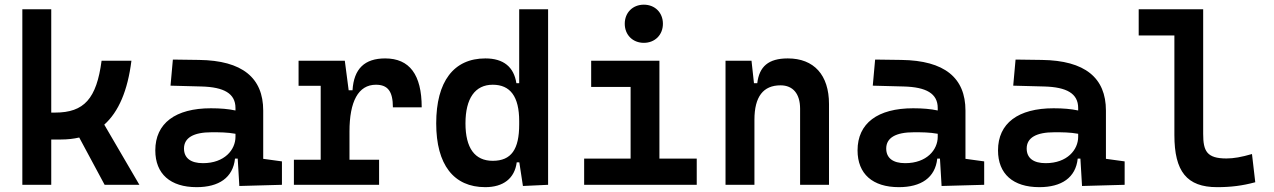

<svg xmlns="http://www.w3.org/2000/svg" viewBox="-20 -771 5313 801"><path d="M73.2 0H193.8V-189H234.4C261.7 -189 287.1 -191.9 310.5 -197.3L416.5 0H561.5L415 -251C475.1 -304.7 512.7 -393.1 528.3 -517.6H403.8C382.8 -359.4 331.1 -301.3 210 -301.3H193.8V-732.4H73.2Z M978.5 4.9 1156.2 0V-97.7L1078.1 -108.4V-309.6C1078.1 -446.3 991.2 -518.6 810.5 -521L701.2 -522.5L691.4 -413.6L820.3 -410.2C914.6 -407.7 962.4 -380.9 962.4 -320.3V-310.1C932.6 -316.4 900.4 -319.3 859.9 -319.3C711.9 -319.3 627.9 -256.8 627.9 -143.6C627.9 -45.4 690.9 9.8 800.3 9.8C893.1 9.8 952.1 -29.8 960.4 -109.4H971.7ZM962.4 -212.9V-200.2C962.4 -146.5 917 -90.3 826.7 -90.3C775.4 -90.3 747.6 -111.8 747.6 -151.4C747.6 -196.3 787.6 -219.2 862.8 -219.2C897 -219.2 927.2 -219.2 962.4 -212.9Z M1438 -222.7C1438 -347.2 1474.6 -417.5 1548.3 -417.5C1597.7 -417.5 1619.1 -390.1 1619.1 -323.2H1739.3C1739.3 -459.5 1688.5 -527.3 1586.9 -527.3C1501 -527.3 1456.1 -483.9 1450.7 -394.5H1434.6L1418.5 -517.6H1225.6V-413.1H1317.9V-104.5H1206.1V0H1561.5V-104.5H1438Z M2004.4 9.8C2079.6 9.8 2127 -26.4 2135.7 -93.8H2146.5L2161.6 4.9L2266.6 0V-732.4H2146V-423.8H2134.3C2124 -491.2 2081.1 -527.3 2004.9 -527.3C1873 -527.3 1799.8 -431.2 1799.8 -256.3C1799.8 -83.5 1873 9.8 2004.4 9.8ZM2146 -251.5C2146 -148.4 2113.3 -100.1 2035.6 -100.1C1960.9 -100.1 1921.9 -153.3 1921.9 -256.3C1921.9 -360.4 1961.9 -417.5 2035.6 -417.5C2108.9 -417.5 2146 -368.2 2146 -265.6Z M2417 0H2886.7V-109.4H2731V-517.6H2446.3V-408.2H2610.8V-109.4H2417ZM2666 -592.3C2712.4 -592.3 2745.6 -625.5 2745.6 -671.9C2745.6 -718.3 2712.4 -751.5 2666 -751.5C2619.6 -751.5 2586.4 -718.3 2586.4 -671.9C2586.4 -625.5 2619.6 -592.3 2666 -592.3Z M3317.9 0H3438.5V-336.9C3438.5 -458 3376 -527.3 3266.6 -527.3C3185.5 -527.3 3147.5 -493.2 3139.2 -423.8H3125.5L3115.2 -517.6H3006.8V0H3127.4V-271.5C3127.4 -367.7 3164.1 -415 3236.3 -415C3288.1 -415 3317.9 -379.9 3317.9 -317.4Z M3908.2 4.9 4085.9 0V-97.7L4007.8 -108.4V-309.6C4007.8 -446.3 3920.9 -518.6 3740.2 -521L3630.9 -522.5L3621.1 -413.6L3750 -410.2C3844.2 -407.7 3892.1 -380.9 3892.1 -320.3V-310.1C3862.3 -316.4 3830.1 -319.3 3789.6 -319.3C3641.6 -319.3 3557.6 -256.8 3557.6 -143.6C3557.6 -45.4 3620.6 9.8 3730 9.8C3822.8 9.8 3881.8 -29.8 3890.1 -109.4H3901.4ZM3892.1 -212.9V-200.2C3892.1 -146.5 3846.7 -90.3 3756.3 -90.3C3705.1 -90.3 3677.2 -111.8 3677.2 -151.4C3677.2 -196.3 3717.3 -219.2 3792.5 -219.2C3826.7 -219.2 3856.9 -219.2 3892.1 -212.9Z M4494.1 4.9 4671.9 0V-97.7L4593.8 -108.4V-309.6C4593.8 -446.3 4506.8 -518.6 4326.2 -521L4216.8 -522.5L4207 -413.6L4335.9 -410.2C4430.2 -407.7 4478 -380.9 4478 -320.3V-310.1C4448.2 -316.4 4416 -319.3 4375.5 -319.3C4227.5 -319.3 4143.6 -256.8 4143.6 -143.6C4143.6 -45.4 4206.5 9.8 4315.9 9.8C4408.7 9.8 4467.8 -29.8 4476.1 -109.4H4487.3ZM4478 -212.9V-200.2C4478 -146.5 4432.6 -90.3 4342.3 -90.3C4291 -90.3 4263.2 -111.8 4263.2 -151.4C4263.2 -196.3 4303.2 -219.2 4378.4 -219.2C4412.6 -219.2 4442.9 -219.2 4478 -212.9Z M5057.6 9.8C5115.2 9.8 5162.6 3.9 5216.8 -10.7L5203.1 -128.4C5159.2 -115.7 5127 -109.9 5096.7 -109.9C5014.6 -109.9 4999.5 -140.6 4999.5 -212.4V-732.4H4730.5V-623H4879.4V-207.5C4879.4 -55.7 4931.2 9.8 5057.6 9.8Z"/></svg>

Font: Cascadia Code NF SemiBold
Style: Regular
Weight: 600
Monospace: yes
Designer: Aaron Bell
Foundry: Saja Typeworks
Version: Version 2404.023